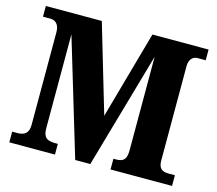

<svg xmlns="http://www.w3.org/2000/svg" viewBox="-102 -842 1099 971"><g transform="rotate(15 448.0 -357.0)"><path d="M23 0H262V-56H254C210 -56 185 -63 185 -119V-609L368 0H447L621 -608V-119C621 -70 605 -56 565 -56H553V0H875V-56H840C806 -56 789 -71 789 -109V-604C789 -643 811 -658 832 -658H875V-714H581L452 -254L316 -714H23V-658H62C86 -658 109 -643 109 -600V-114C109 -70 86 -56 50 -56H23Z"/></g></svg>

Font: Noto Serif Lao SemiCondensed ExtraBold
Style: Regular
Weight: 800
Width: 4
Designer: Monotype Design Team
Foundry: Monotype Imaging Inc.
Version: Version 2.003